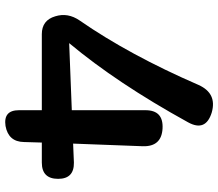

<svg xmlns="http://www.w3.org/2000/svg" viewBox="-70 -755 830 730"><g transform="rotate(90 345.0 -390.0)"><path d="M399 -134H110Q57 -134 42 -185Q27 -233 58 -278Q189 -467 303 -730Q335 -801 408 -780Q482 -757 445 -690Q370 -554 295 -441.5Q220 -329 144 -238L399 -248V-528Q399 -597 469 -593Q538 -589 536 -518L526 -253L598 -256Q660 -257 660 -196Q660 -134 598 -134H522L520 -66Q519 -7 459 4Q399 13 399 -47Z"/></g></svg>

Font: s+UCsàWOS
Style: Regular
Weight: 400
Designer: FontworksQlS√∏0¬ü¬ôs√†OS¬àe[W\~√Ñ: ZERO[P0e√∂QI¬ä0¬ÉFSW0¬ò¬ëQ√°0R¬ûO0Little White Dog0YHv}N_0^_qMagmeta0v
Version: Version 1.000; 20230222